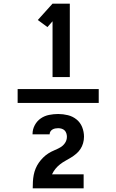

<svg xmlns="http://www.w3.org/2000/svg" viewBox="-20 -868 640 1056"><path d="M523 -302H77V-378H523ZM269 -444V-751L241 -719L188 -758L269 -848H364V-444ZM160 168V167Q160 149 161 130.5Q162 112 165.5 94Q169 76 176 59Q183 42 193.5 27Q204 12 217 -1Q230 -14 245.5 -24Q261 -34 278 -41Q295 -48 311 -57Q327 -66 337.5 -81.5Q348 -97 348 -116Q348 -125 345 -134.5Q342 -144 335.5 -150.5Q329 -157 319.5 -160Q310 -163 300 -163Q292 -163 284 -161.5Q276 -160 269 -156Q262 -152 257.5 -145Q253 -138 253 -130V-129H159V-132Q159 -157 171.5 -180Q184 -203 204.5 -217Q225 -231 250 -236Q275 -241 300 -241Q327 -241 353.5 -234.5Q380 -228 401 -211Q422 -194 432 -168.5Q442 -143 442 -116Q442 -98 437 -80.5Q432 -63 422.5 -48.5Q413 -34 399.5 -22.5Q386 -11 370.5 -1.5Q355 8 339.5 16.5Q324 25 310 36Q296 47 285 60.5Q274 74 266 91H440V168Z"/></svg>

Font: Iosevka Heavy Extended
Style: Regular
Weight: 900
Width: 7
Monospace: yes
Designer: Belleve Invis
Foundry: Belleve Invis
Version: Version 32.5.0; ttfautohint (v1.8.4)